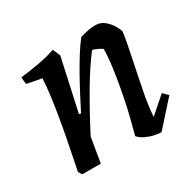

<svg xmlns="http://www.w3.org/2000/svg" viewBox="-112 -591 744 728"><g transform="rotate(-30 260.5 -226.5)"><path d="M400 12Q388 12 369.5 8Q351 4 333.5 -4.5Q316 -13 306 -25Q315 -59 324.5 -97Q334 -135 341.5 -173Q349 -211 355 -247.5Q361 -284 364.5 -315.5Q368 -347 368 -371Q362 -376 351 -381Q340 -386 328 -390Q310 -367 289 -335.5Q268 -304 246 -266.5Q224 -229 202 -189Q180 -149 159 -108L141 0H60L50 -16Q55 -41 62.5 -78Q70 -115 78 -156.5Q86 -198 93 -241Q100 -284 105 -323Q110 -362 111 -391L47 -403Q44 -416 44 -434Q81 -438 123 -445.5Q165 -453 199 -465L213 -432L163 -204L171 -202Q189 -237 207 -271.5Q225 -306 244 -339.5Q263 -373 281 -401.5Q299 -430 317 -453Q334 -458 351 -461.5Q368 -465 386 -465Q408 -465 424.5 -451Q441 -437 451 -420Q461 -403 463 -392Q460 -369 455 -343.5Q450 -318 444.5 -290.5Q439 -263 433 -235Q427 -202 420 -169.5Q413 -137 409 -108Q405 -79 403 -53L475 -116L496 -95Z"/></g></svg>

Font: Labrada Medium
Style: Italic
Weight: 500
Italic angle: -7°
Designer: Mercedes Jáuregui
Foundry: Omnibus-Type Team
Version: Version 1.000